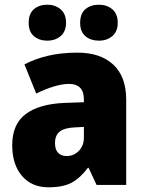

<svg xmlns="http://www.w3.org/2000/svg" viewBox="-20 -787 616 817"><path d="M310 -563Q407 -563 462 -512Q517 -461 517 -363V0H391L357 -73H354Q322 -30 285.5 -10Q249 10 186 10Q115 10 73.5 -38.5Q32 -87 32 -169Q32 -258 88.5 -301Q145 -344 252 -349L337 -352V-362Q337 -398 320.5 -414Q304 -430 275 -430Q245 -430 209 -419Q173 -408 134 -389L84 -513Q129 -537 185.5 -550Q242 -563 310 -563ZM299 -245Q253 -243 233.5 -226.5Q214 -210 214 -179Q214 -150 227.5 -136.5Q241 -123 263 -123Q294 -123 315.5 -145Q337 -167 337 -202V-247ZM102 -690Q102 -729 124.5 -748Q147 -767 181 -767Q215 -767 238 -747.5Q261 -728 261 -690Q261 -653 238 -633.5Q215 -614 181 -614Q147 -614 124.5 -633Q102 -652 102 -690ZM321 -690Q321 -729 343.5 -748Q366 -767 401 -767Q435 -767 458 -747.5Q481 -728 481 -690Q481 -653 458 -633.5Q435 -614 401 -614Q366 -614 343.5 -633Q321 -652 321 -690Z"/></svg>

Font: Noto Sans SemiCondensed Black
Style: Regular
Weight: 900
Width: 4
Designer: Monotype Design Team
Foundry: Monotype Imaging Inc.
Version: Version 2.013; ttfautohint (v1.8.4.7-5d5b)